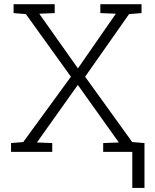

<svg xmlns="http://www.w3.org/2000/svg" viewBox="-20 -731 748 924"><path d="M33.2 0V-42.5L91.8 -47.4L321.3 -361.8L104.5 -663.1L45.4 -668V-710.9H243.2V-668L168.9 -665L355 -401.9L537.6 -665L462.9 -668V-710.9H661.1V-668L601.1 -663.1L389.6 -361.8L616.2 -47.4L675.3 -42.5V0H476.6V-42.5L551.8 -45.4L354.5 -322.3L157.7 -45.4L231.4 -42.5V0ZM616.7 173.3V-30.8H675.3V173.3Z"/></svg>

Font: Roboto Slab Light
Style: Regular
Weight: 300
Designer: Google
Version: Version 2.000; ttfautohint (v1.8.1.43-b0c9)